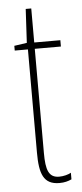

<svg xmlns="http://www.w3.org/2000/svg" viewBox="-50 -686 310 725"><g transform="rotate(-5 104.5 -323.0)"><path d="M147 -14C107 -14 97 -44 97 -108V-503H196V-527H97V-656H76L69 -528L21 -521V-503H71V-112C71 -32 85 10 146 10C165 10 179 6 192 0V-25C182 -19 164 -14 147 -14Z"/></g></svg>

Font: Noto Sans Khmer UI ExtraCondensed Thin
Style: Regular
Weight: 100
Width: 2
Designer: Danh Hong and the Monotype Design Team
Foundry: Monotype Imaging Inc.
Version: Version 2.002